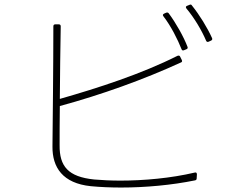

<svg xmlns="http://www.w3.org/2000/svg" viewBox="-20 -843 1040 860"><path d="M840 -818C837 -823 834 -824 828 -821L818 -817C812 -815 811 -810 815 -805C851 -762 884 -706 903 -661C905 -656 909 -654 914 -656L925 -661C930 -663 932 -667 930 -672C909 -719 873 -777 840 -818ZM793 -623C795 -617 799 -616 804 -618L814 -622C820 -624 822 -628 820 -633C803 -678 768 -740 736 -783C733 -787 729 -788 724 -786L715 -782C709 -779 708 -775 712 -770C746 -726 776 -666 793 -623ZM248 -368C435 -419 622 -486 790 -563C796 -565 797 -569 794 -575L787 -589C785 -594 781 -595 775 -593C614 -512 420 -449 248 -400C249 -506 250 -627 252 -725C252 -731 249 -734 243 -734H228C222 -734 219 -731 219 -725C219 -551 216 -290 215 -187C214 -93 261 -22 387 -9C429 -5 475 -3 522 -3C632 -3 750 -14 853 -35C859 -36 861 -39 861 -45L862 -62C862 -69 858 -72 852 -70C746 -45 625 -34 519 -34C477 -34 437 -36 402 -39C285 -51 246 -98 247 -193C247 -235 247 -297 248 -368Z"/></svg>

Font: LINE Seed JP_OTF Thin
Style: Regular
Weight: 250
Designer: LY Corporation & Fontrix & Fontworks
Version: Version 1.007